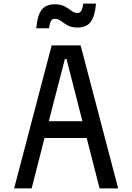

<svg xmlns="http://www.w3.org/2000/svg" viewBox="-20 -1054 740 1074"><path d="M59 0 269 -800H431L641 0H537L465 -282H229L157 0ZM343 -724 253 -376H441L352 -724ZM183 -896Q189 -968 213 -999Q237 -1030 286 -1030Q321 -1030 342.5 -1018Q364 -1006 380 -993.5Q396 -981 414 -981Q427 -981 434.5 -993.5Q442 -1006 446 -1034H517Q511 -962 487 -931Q463 -900 414 -900Q379 -900 357.5 -912.5Q336 -925 320 -937Q304 -949 286 -949Q273 -949 265.5 -937Q258 -925 254 -896Z"/></svg>

Font: Martian Mono Light
Style: Regular
Weight: 300
Monospace: yes
Designer: Roman Shamin
Foundry: Evil Martians
Version: Version 1.000; ttfautohint (v1.8.4.7-5d5b)